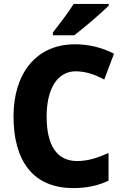

<svg xmlns="http://www.w3.org/2000/svg" viewBox="-20 -950 630 980"><path d="M535 -921V-930H356C329 -886 283 -827 250 -784V-770H359C410 -809 498 -884 535 -921ZM366 -586C420 -586 467 -568 512 -544L562 -676C498 -709 429 -724 363 -724C162 -724 49 -572 49 -356C49 -131 147 10 354 10C422 10 480 -2 534 -28V-169C482 -146 431 -128 374 -128C270 -128 218 -208 218 -355C218 -497 273 -586 366 -586Z"/></svg>

Font: Noto Sans Georgian SemiCondensed ExtraBold
Style: Regular
Weight: 800
Width: 4
Designer: Monotype Design Team, Akaki Razmadze
Foundry: Google LLC
Version: Version 2.005